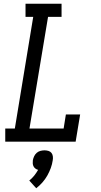

<svg xmlns="http://www.w3.org/2000/svg" viewBox="-20 -755 540 1023"><path d="M8 0V-70H59L157 -665H116V-735H308V-665H236L137 -70H319L331 -145H407L383 0ZM173 248 136 207Q151 195 162.5 180.5Q174 166 183 150Q175 148 168.5 143Q162 138 158.5 131Q155 124 154.5 115.5Q154 107 155 99Q157 88 162 77.5Q167 67 175.5 59.5Q184 52 195 49Q206 46 217 46Q228 46 238 49Q248 52 254 59.5Q260 67 261.5 77.5Q263 88 261 99Q258 120 250.5 140.5Q243 161 232 180.5Q221 200 206 217Q191 234 173 248Z"/></svg>

Font: Iosevka Slab Oblique
Style: Regular
Weight: 400
Italic angle: -9°
Monospace: yes
Designer: Belleve Invis
Foundry: Belleve Invis
Version: Version 11.1.1; ttfautohint (v1.8.3)